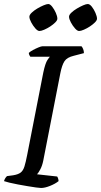

<svg xmlns="http://www.w3.org/2000/svg" viewBox="-30 -934 502 954"><path d="M174 0Q167 0 149 -2.5Q131 -5 107 -9Q83 -13 59 -17.5Q35 -22 16.5 -26.5Q-2 -31 -10 -34Q-8 -42 -3.5 -49Q1 -56 5 -59L35 -63Q60 -67 72.5 -76.5Q85 -86 91.5 -107Q98 -128 105 -164L185 -573Q195 -620 205.5 -635.5Q216 -651 218 -652H121Q119 -655 116.5 -659Q114 -663 113 -671Q120 -678 134 -685.5Q148 -693 161.5 -698.5Q175 -704 180 -704H375Q379 -700 383 -690.5Q387 -681 387 -670L337 -657Q303 -649 290.5 -630Q278 -611 270 -571L185 -136Q180 -111 170.5 -93Q161 -75 154 -68L254 -57Q257 -53 259 -46Q261 -39 261 -34Q245 -21 219 -10.5Q193 0 174 0ZM363 -780Q354 -780 342.5 -793Q331 -806 322 -823Q313 -840 313 -851Q313 -860 324.5 -871Q336 -882 352 -891.5Q368 -901 383 -907.5Q398 -914 406 -914Q416 -914 426.5 -900.5Q437 -887 444.5 -869.5Q452 -852 452 -841Q452 -833 441.5 -822.5Q431 -812 416.5 -802.5Q402 -793 387 -786.5Q372 -780 363 -780ZM166 -780Q157 -780 145.5 -793Q134 -806 125 -823Q116 -840 116 -851Q116 -860 127.5 -871Q139 -882 155 -891.5Q171 -901 186.5 -907.5Q202 -914 210 -914Q219 -914 229.5 -900.5Q240 -887 247.5 -870Q255 -853 255 -841Q255 -833 244.5 -822.5Q234 -812 219.5 -802.5Q205 -793 190 -786.5Q175 -780 166 -780Z"/></svg>

Font: Texturina Medium
Style: Italic
Weight: 500
Italic angle: -11°
Designer: Guillermo Torres Carreño
Foundry: Omnibus-Type
Version: Version 1.002